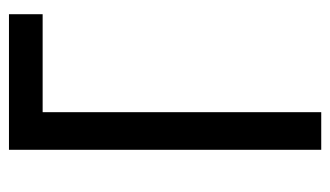

<svg xmlns="http://www.w3.org/2000/svg" viewBox="-178 -576 754 439"><g transform="rotate(-90 199.5 -357.0)"><path d="M386 -714V-637H162V0H76V-714Z"/></g></svg>

Font: Noto Sans Display Condensed
Style: Regular
Weight: 400
Width: 3
Designer: Monotype Design Team
Foundry: Monotype Imaging Inc.
Version: Version 2.003